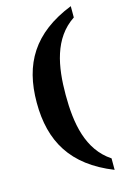

<svg xmlns="http://www.w3.org/2000/svg" viewBox="-136 -833 671 1032"><g transform="rotate(-15 200.0 -316.5)"><path d="M368 139V75C244 -7 218 -159 218 -318C218 -476 244 -627 368 -709V-772C145 -683 57 -533 57 -318C57 -102 145 50 368 139Z"/></g></svg>

Font: Noto Serif NP Hmong
Style: Bold
Weight: 700
Designer: Dalton Maag Ltd
Foundry: Dalton Maag Ltd
Version: Version 1.001